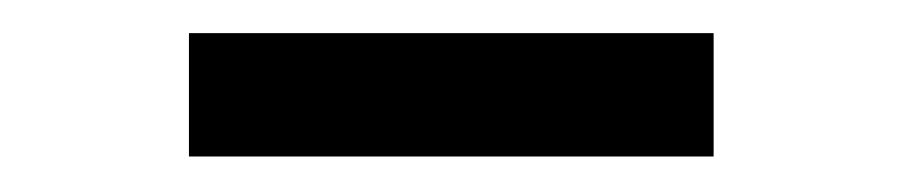

<svg xmlns="http://www.w3.org/2000/svg" viewBox="-20 -696 530 113"><path d="M91.2 -603.9H400V-676.5H91.2Z"/></svg>

Font: LL Pando Sans
Style: Bold
Weight: 700
Designer: Joshua Smith
Foundry: Joshua Smith
Version: Version 1.000;Glyphs 3.2.1 (3258)